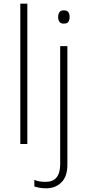

<svg xmlns="http://www.w3.org/2000/svg" viewBox="-20 -780 475 1040"><path d="M128 0H90V-760H128ZM295 -688Q295 -704 302 -714Q309 -724 325 -724Q344 -724 350.5 -714Q357 -704 357 -688Q357 -672 350.5 -662Q344 -652 325 -652Q309 -652 302 -662Q295 -672 295 -688ZM230 240Q210 240 194 237Q178 234 166 230V194Q181 201 196.5 203Q212 205 228 205Q306 205 306 109V-530H345V112Q345 176 312.5 208Q280 240 230 240Z"/></svg>

Font: Noto Sans ExtraLight
Style: Regular
Weight: 200
Designer: Monotype Design Team
Foundry: Monotype Imaging Inc.
Version: Version 2.007